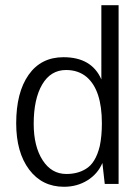

<svg xmlns="http://www.w3.org/2000/svg" viewBox="-20 -704 535 735"><path d="M308 -57Q346 -79 362 -145Q370 -183 370 -232Q370 -359 312 -409Q280 -436 233 -436Q174 -436 141.5 -380.5Q109 -325 109 -230Q109 -144 143 -91Q177 -38 234 -38Q277 -38 308 -57ZM223 -485Q331 -485 368 -400V-684H434V0H381L372 -80Q354 -38 314.5 -13.5Q275 11 225 11Q141 11 91.5 -55Q42 -121 42 -232Q42 -350 89.5 -417.5Q137 -485 223 -485Z"/></svg>

Font: Pavanam
Style: Regular
Weight: 400
Designer: Tharique Azeez
Foundry: Tharique Azeez
Version: Version 1.86; ttfautohint (v1.3) -l 8 -r 50 -G 200 -x 14 -D 